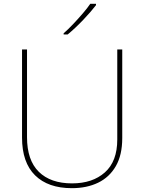

<svg xmlns="http://www.w3.org/2000/svg" viewBox="-20 -972 752 1002"><path d="M618 -252Q618 -163 584.5 -105Q551 -47 492 -18.5Q433 10 355 10Q231 10 163 -57Q95 -124 95 -254V-714H121V-256Q121 -136 182.5 -75.5Q244 -15 356 -15Q463 -15 527.5 -72.5Q592 -130 592 -244V-714H618ZM481 -945Q455 -911 414 -868Q373 -825 333 -792H312V-798Q335 -818 361.5 -846Q388 -874 412.5 -902.5Q437 -931 451 -952H481Z"/></svg>

Font: Noto Sans Syriac Western Thin
Style: Regular
Weight: 100
Designer: Patrick Giasson and the Monotype Design Team
Foundry: Monotype Imaging Inc.
Version: Version 3.000; ttfautohint (v1.8.4.7-5d5b)